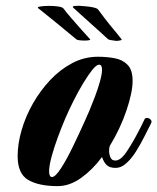

<svg xmlns="http://www.w3.org/2000/svg" viewBox="-20 -626 535 653"><path d="M176 7Q112 7 76 -14Q40 -35 40 -95Q40 -137 53.5 -183.5Q67 -230 92 -274Q117 -318 151 -354Q185 -390 226 -411.5Q267 -433 313 -433Q343 -433 370 -428Q397 -423 414 -405.5Q431 -388 431 -351Q431 -312 410 -250Q389 -188 353 -129Q351 -121 351 -113Q351 -102 355.5 -91Q360 -80 372 -80Q388 -80 405 -102Q423 -127 442 -162Q461 -197 471 -219Q473 -225 480 -225Q487 -225 492.5 -219Q498 -213 493 -205Q485 -190 472 -163.5Q459 -137 442 -110Q425 -83 405 -67Q390 -55 373 -55Q353 -55 343 -64.5Q333 -74 327 -92Q295 -49 256 -21Q217 7 176 7ZM157 -24Q168 -24 187 -53Q206 -82 228 -127.5Q250 -173 271 -220Q275 -228 284 -249.5Q293 -271 303 -297.5Q313 -324 320 -349Q327 -374 327 -389Q327 -406 317 -406Q308 -406 294 -388.5Q280 -371 263 -343Q246 -315 230 -283Q214 -251 202 -223Q190 -195 177 -160Q164 -125 155.5 -93.5Q147 -62 147 -43Q147 -24 157 -24ZM268 -488Q259 -488 250.5 -489Q242 -490 240 -492Q234 -497 217 -511Q200 -525 179.5 -542Q159 -559 140 -574Q121 -589 110 -598Q105 -602 117.5 -604Q130 -606 147 -606Q163 -606 177.5 -604Q192 -602 196 -597Q204 -586 221.5 -565.5Q239 -545 257.5 -524.5Q276 -504 286 -493Q287 -492 287 -491Q287 -490 281.5 -489Q276 -488 268 -488ZM375 -487Q366 -488 357.5 -489.5Q349 -491 347 -493Q341 -499 326 -512.5Q311 -526 292 -543Q273 -560 256 -575.5Q239 -591 229 -600Q224 -605 236.5 -606Q249 -607 266 -605Q282 -604 296.5 -601Q311 -598 314 -593Q322 -582 337 -562.5Q352 -543 368 -524Q384 -505 393 -493Q394 -492 394 -491Q394 -490 388.5 -488.5Q383 -487 375 -487Z"/></svg>

Font: Praise
Style: Regular
Weight: 400
Designer: Robert E. Leuschke
Foundry: Robert E. Leuschke
Version: Version 1.100; ttfautohint (v1.8.3)